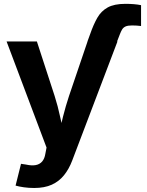

<svg xmlns="http://www.w3.org/2000/svg" viewBox="-20 -753 752 981"><path d="M426.8 -541 440.9 -579.6Q457.5 -627.4 477.1 -661.9Q496.6 -696.3 530 -714.8Q563.5 -733.4 621.1 -733.4Q643.6 -733.4 664.1 -731.7Q684.6 -730 700.7 -726.6V-620.1Q689.9 -621.6 678 -622.3Q666 -623 654.8 -623Q633.3 -623 621.8 -617.9Q610.4 -612.8 604.2 -602.8Q598.1 -592.8 592.3 -577.6L578.1 -541ZM59.6 195.3 87.4 84 113.3 87.9Q141.1 94.2 161.9 90.6Q182.6 86.9 195.3 72.3Q208 57.6 211.9 31.7L217.8 1L13.7 -541H168.5L259.3 -262.2Q275.9 -210 286.9 -157.7Q297.9 -105.5 311 -48.8H275.9Q289.1 -105.5 302.2 -158Q315.4 -210.4 332.5 -262.2L427.2 -541H580.1L349.1 66.9Q332.5 110.8 307.1 142.3Q281.7 173.8 244.6 190.7Q207.5 207.5 154.8 207.5Q127 207.5 101.6 203.9Q76.2 200.2 59.6 195.3Z"/></svg>

Font: Inter 17pt
Style: Bold
Weight: 700
Version: Version 4.001;git-66647c0bb